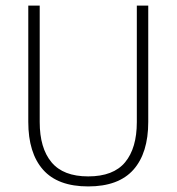

<svg xmlns="http://www.w3.org/2000/svg" viewBox="-20 -659 634 689"><path d="M296.5 10Q187.5 10 134.5 -50Q81.5 -110 81.5 -221.5V-639H122.5V-221Q122.5 -127.5 164.8 -76.8Q207 -26 296.5 -26Q387 -26 429 -76.8Q471 -127.5 471 -221V-639H512V-221.5Q512 -110 458.8 -50Q405.5 10 296.5 10Z"/></svg>

Font: Anek Gurmukhi Medium ExtraLight
Style: Regular
Weight: 250
Version: Version 1.003